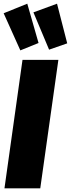

<svg xmlns="http://www.w3.org/2000/svg" viewBox="-34 -1020 384 1040"><path d="M113.8 -1000 174.8 -787.1 76.2 -747.1 -14.2 -948.2ZM274.9 -1000 330.1 -785.2 231.9 -751 147 -953.1ZM282.2 -695.8 184.1 0H-9.8L87.9 -695.8Z"/></svg>

Font: Fira Sans Compressed Heavy
Style: Italic
Weight: 900
Width: 3
Italic angle: -8°
Designer: Carrois Corporate & Edenspiekermann AG
Foundry: Carrois Corporate GbR & Edenspiekermann AG
Version: Version 4.203;PS 004.203;hotconv 1.0.88;makeotf.lib2.5.64775